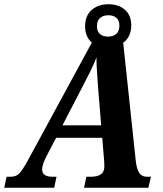

<svg xmlns="http://www.w3.org/2000/svg" viewBox="-63 -887 768 907"><path d="M650 -52 638 0H334L345 -52H366Q430 -52 430 -100L429 -127L420 -236H202L154 -144Q136 -107 136 -87Q136 -69 148.5 -60.5Q161 -52 186 -52H204L193 0H-43L-32 -52H-13Q12 -52 27 -66.5Q42 -81 69 -130L371 -686Q339 -713 339 -762Q339 -813 370 -840Q401 -867 450 -867Q497 -867 527 -841Q557 -815 557 -767Q557 -713 519 -685L578 -130Q582 -91 594 -71.5Q606 -52 632 -52ZM395 -763Q395 -738 409.5 -726Q424 -714 447 -714Q471 -714 486 -726.5Q501 -739 501 -766Q501 -791 486.5 -803Q472 -815 449 -815Q425 -815 410 -802.5Q395 -790 395 -763ZM415 -295 401 -465 398 -507Q392 -585 393 -616Q380 -583 363.5 -549.5Q347 -516 325 -474L232 -295Z"/></svg>

Font: Noto Serif Narrow
Style: Bold Italic
Weight: 700
Width: 4
Italic angle: -12°
Designer: Monotype Design Team
Foundry: Monotype Imaging Inc.
Version: Version 1.001